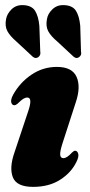

<svg xmlns="http://www.w3.org/2000/svg" viewBox="-20 -719 350 749"><path d="M227.5 -102Q241 -102 261 -124Q268 -131 273 -131Q281.5 -131 285 -119.5Q288.5 -108 278 -87Q257.5 -45 214.2 -17.5Q171 10 109 10Q44.5 10 30 -27.8Q15.5 -65.5 37 -126L90.5 -286.5Q108 -338.5 86.5 -338.5Q79 -338.5 70.8 -333.5Q62.5 -328.5 48 -314Q41 -308.5 36 -308.5Q27 -308.5 24 -319.2Q21 -330 31 -349Q57.5 -397 102.5 -427.5Q147.5 -458 202 -458Q261.5 -458 278.8 -419Q296 -380 275.5 -319.5L224 -160.5Q213.5 -128 214.8 -115Q216 -102 227.5 -102ZM293 -618.5 296 -518.5Q299.5 -504 289 -496.5Q279 -488.5 267.5 -497.5L204 -556.5Q178 -578.5 168 -597.5Q158 -616.5 163 -643.5Q166 -665 184.5 -682.8Q203 -700.5 230.5 -699Q263.5 -697.5 276.5 -676.5Q289.5 -655.5 293 -618.5ZM133.5 -618.5 137 -518.5Q140 -504.5 130 -496.5Q119.5 -488.5 108 -497.5L44.5 -556.5Q19 -578.5 8.8 -597.5Q-1.5 -616.5 3.5 -643.5Q7 -665 25.2 -682.8Q43.5 -700.5 71 -699Q104 -697.5 117 -676.5Q130 -655.5 133.5 -618.5Z"/></svg>

Font: Fraunces 144pt S050 Black
Style: Italic
Weight: 900
Italic angle: -16°
Version: Version 1.000; ttfautohint (v1.8.3)